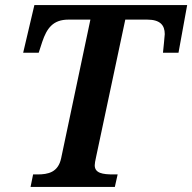

<svg xmlns="http://www.w3.org/2000/svg" viewBox="-20 -734 755 754"><path d="M100 0H431L442 -49H425C383 -49 352 -54 352 -85C352 -91 354 -103 357 -116L472 -657H558C609 -657 627 -635 627 -600C627 -594 621 -537 620 -527H681L715 -714H115L71 -527H132L146 -570C164 -623 188 -657 249 -657H335L220 -112C208 -57 169 -49 127 -49H110Z"/></svg>

Font: Noto Serif SemiBold
Style: Italic
Weight: 600
Italic angle: -12°
Designer: Monotype Design Team
Foundry: Monotype Imaging Inc.
Version: Version 2.014